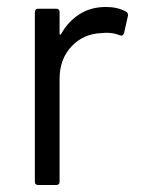

<svg xmlns="http://www.w3.org/2000/svg" viewBox="-20 -531 404 551"><path d="M341 -498Q349 -494 347 -485L336 -436Q333 -426 323 -430Q306 -437 284 -437L271 -436Q219 -434 185 -397.5Q151 -361 151 -305V-10Q151 0 141 0H90Q80 0 80 -10V-496Q80 -506 90 -506H141Q151 -506 151 -496V-435Q151 -432 152.5 -431.5Q154 -431 155 -433Q176 -470 208.5 -490.5Q241 -511 284 -511Q317 -511 341 -498Z"/></svg>

Font: Barlow
Style: Regular
Weight: 400
Designer: Jeremy Tribby
Foundry: Tribby Type
Version: Version 1.408;December 10, 2018;FontCreator 11.5.0.2430 64-b